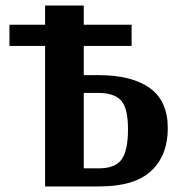

<svg xmlns="http://www.w3.org/2000/svg" viewBox="-20 -670 658 690"><path d="M142 0V-505H14V-581H142V-650H281V-581H453V-505H281V-400H333Q454 -400 518.5 -353.5Q583 -307 583 -209Q583 -112 523.5 -56Q464 0 337 0ZM281 -65H335Q394 -65 417 -97Q440 -129 440 -205Q440 -282 415 -309Q390 -336 334 -336H281Z"/></svg>

Font: Arsenal SC
Style: Bold
Weight: 700
Designer: Andrij Shevchenko
Foundry: Stairsfor
Version: Version 2.001; ttfautohint (v1.8.4.7-5d5b)